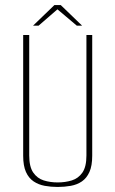

<svg xmlns="http://www.w3.org/2000/svg" viewBox="-20 -730 458 762"><path d="M209 12Q182 12 157.5 7.5Q133 3 113.5 -10Q94 -23 83 -47.5Q72 -72 72 -112V-591H96V-113Q96 -68 112 -45Q128 -22 153.5 -14Q179 -6 209 -6Q239 -6 265 -14Q291 -22 307 -45Q323 -68 323 -113V-591H346V-112Q346 -72 335 -47.5Q324 -23 305 -10Q286 3 261 7.5Q236 12 209 12ZM111 -628 196 -710H221L306 -628H285L208 -693L133 -628Z"/></svg>

Font: Alumni Sans SC Thin
Style: Regular
Weight: 100
Designer: Robert E. Leuschke
Foundry: Robert E. Leuschke
Version: Version 1.018